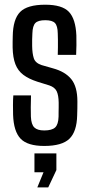

<svg xmlns="http://www.w3.org/2000/svg" viewBox="-20 -628 390 836"><path d="M172.5 7.5Q100 7.5 69.8 -24Q39.5 -55.5 37 -128Q36.5 -147 36.5 -170.8Q36.5 -194.5 38 -212.5H115Q114 -184 114 -160.8Q114 -137.5 114.5 -120Q116 -86 129.5 -73Q143 -60 172.5 -60Q206 -60 220 -73Q234 -86 235 -120Q235 -134 235.2 -143Q235.5 -152 235.5 -160.5Q235.5 -169 235.5 -181.5Q235 -213.5 226.8 -230.8Q218.5 -248 195 -256L142 -272.5Q105 -284.5 81.5 -302.2Q58 -320 47 -348.5Q36 -377 35 -421Q34.5 -434 35 -445.5Q35.5 -457 35.5 -470Q36.5 -544 67.5 -575.8Q98.5 -607.5 177 -607.5Q250.5 -607.5 280 -576.5Q309.5 -545.5 312.5 -473.5Q313 -455 312.8 -431.2Q312.5 -407.5 311.5 -389H231.5Q232 -403.5 232.2 -421.2Q232.5 -439 232.2 -455.2Q232 -471.5 231.5 -482.5Q231 -515.5 219.2 -527.8Q207.5 -540 177 -540Q146 -540 134 -527.8Q122 -515.5 121 -482.5Q120.5 -467 120 -456.2Q119.5 -445.5 120 -427.5Q120.5 -395 127.2 -374.2Q134 -353.5 161.5 -344.5L210.5 -330.5Q264 -316 290.5 -283.2Q317 -250.5 317 -186Q317 -172 316.8 -156Q316.5 -140 316 -126Q314.5 -55 282.2 -23.8Q250 7.5 172.5 7.5ZM142.5 188 169.5 122H130V40H225.5V112.5L190 188Z"/></svg>

Font: Big Shoulders Display Thin SemiBold
Style: Regular
Weight: 600
Version: Version 2.002